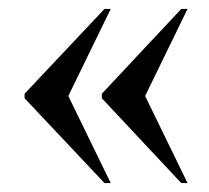

<svg xmlns="http://www.w3.org/2000/svg" viewBox="-20 -485 468 430"><path d="M386 -75 208 -265V-275L386 -465H400L305 -270L400 -75ZM214 -75 35 -265V-275L214 -465H228L133 -270L228 -75Z"/></svg>

Font: Noto Serif Display Condensed Semi
Style: Regular
Weight: 600
Width: 3
Designer: Monotype Design Team
Foundry: Monotype Imaging Inc.
Version: Version 1.900